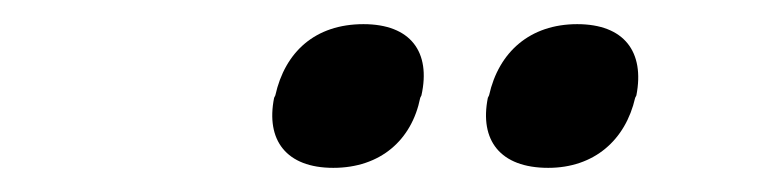

<svg xmlns="http://www.w3.org/2000/svg" viewBox="-20 -696 640 159"><path d="M208 -617 207 -615C200 -580 217 -557 256 -557C295 -557 321 -580 328 -615L329 -617C337 -653 320 -676 281 -676C241 -676 216 -653 208 -617ZM384 -615C377 -580 394 -557 434 -557C472 -557 498 -580 506 -615L507 -617C514 -653 497 -676 458 -676C419 -676 393 -653 385 -617Z"/></svg>

Font: LT Wave Mono Medium
Style: Italic
Weight: 500
Designer: Daniel Lyons
Version: Version 2.5 (Glyphs App)